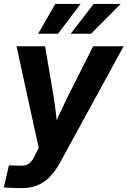

<svg xmlns="http://www.w3.org/2000/svg" viewBox="-34 -760 654 985"><path d="M-14.2 201.7 11.7 88.4 66.9 89.8Q86.4 91.3 100.8 86.2Q115.2 81.1 126.2 68.4Q137.2 55.7 146.5 34.7L164.6 -1L50.8 -522.5H197.3L241.7 -261.2Q249 -214.4 254.2 -166.7Q259.3 -119.1 264.2 -70.8H225.1Q245.6 -119.1 267.3 -166.7Q289.1 -214.4 312 -261.2L443.8 -522.5H600.1L272.9 76.2Q249.5 118.7 221.2 147.5Q192.9 176.3 158 190.7Q123 205.1 80.1 205.1Q56.2 205.1 31.7 204.1Q7.3 203.1 -14.2 201.7ZM263.7 -586.9H161.6L249.5 -739.7H379.4ZM433.1 -586.9H328.6L446.3 -739.7H585Z"/></svg>

Font: Inter 28pt
Style: Bold Italic
Weight: 700
Italic angle: -9.3988°
Designer: Rasmus Andersson
Foundry: rsms
Version: Version 4.001;git-66647c0bb